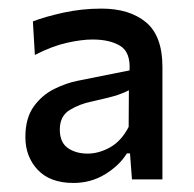

<svg xmlns="http://www.w3.org/2000/svg" viewBox="-20 -746 439 435"><path d="M146.5 -331.5Q93.5 -331.5 65.5 -361.2Q37.5 -391 37.5 -435.5Q37.5 -478.5 56.5 -504.8Q75.5 -531 103 -544.5Q130.5 -558 156 -563L273.5 -586.5Q276 -627.5 252.5 -642Q229 -656.5 189.5 -656.5Q165 -656.5 131.5 -649Q98 -641.5 59 -621.5L54.5 -697.5Q83 -708.5 124.5 -717.5Q166 -726.5 210 -726.5Q273.5 -726.5 310.8 -695.5Q348 -664.5 348 -594.5V-339.5H279L274.5 -398.5H267.5Q250.5 -371 218.2 -351.2Q186 -331.5 146.5 -331.5ZM178.5 -398Q204 -398 229.5 -412.2Q255 -426.5 271.5 -458.5L272 -541.5Q263 -536.5 247 -531Q231 -525.5 188 -516Q160.5 -510.5 138 -496.8Q115.5 -483 115.5 -452.5Q115.5 -423.5 133.5 -410.8Q151.5 -398 178.5 -398Z"/></svg>

Font: Commissioner Medium
Style: Regular
Weight: 500
Designer: Kostas Bartsokas
Foundry: Kostas Bartsokas
Version: Version 1.000; ttfautohint (v1.8.3)